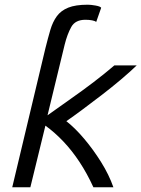

<svg xmlns="http://www.w3.org/2000/svg" viewBox="-20 -796 601 816"><path d="M32 0 173 -591Q184 -635 194 -669Q204 -703 221.5 -727Q239 -751 270 -763.5Q301 -776 353 -776Q366 -776 386 -772.5Q406 -769 410 -763L389 -703Q384 -707 371.5 -709.5Q359 -712 343 -712Q300 -712 283 -681.5Q266 -651 255 -607L182 -306Q232 -342 282 -377Q332 -412 378.5 -447.5Q425 -483 466 -518H561Q533 -491 494 -458Q455 -425 412 -392Q369 -359 330 -330Q291 -301 262 -281Q299 -252 337.5 -206.5Q376 -161 409.5 -107.5Q443 -54 462 0H377Q350 -59 318 -107.5Q286 -156 249.5 -194.5Q213 -233 173 -262L109 0Z"/></svg>

Font: Ubuntu Sans Mono
Style: Italic
Weight: 400
Italic angle: -13.5°
Monospace: yes
Designer: Dalton Maag Ltd
Foundry: Dalton Maag Ltd
Version: Version 1.006